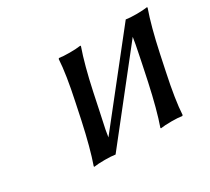

<svg xmlns="http://www.w3.org/2000/svg" viewBox="-94 -589 819 748"><g transform="rotate(-30 315.5 -215.0)"><path d="M203.1 -251Q227.5 -364.7 231 -430.2L233.9 -433.1Q251 -430.2 280.8 -430.2Q310.5 -430.2 330.1 -433.1L331.1 -430.2Q306.6 -360.8 283.2 -251L268.1 -179.2Q265.1 -164.1 259.8 -140.4Q254.4 -116.7 251.2 -99.9Q248 -83 246.1 -68.8L534.2 -433.1Q551.3 -430.2 581.1 -430.2Q610.4 -430.2 629.9 -433.1L630.9 -430.2Q606.4 -360.8 583 -251L567.9 -179.2Q543.5 -64.9 540 0L537.1 2.9Q518.6 0 490.2 0Q459 0 440.9 2.9L439.9 0Q463.4 -66.4 487.8 -179.2L502.9 -251Q505.9 -265.1 510.5 -288.3Q515.1 -311.5 518.6 -328.9Q522 -346.2 523.9 -360.8L236.8 2.9Q218.8 0 189.9 0Q159.2 0 141.1 2.9L140.1 0Q163.6 -66.4 188 -179.2Z"/></g></svg>

Font: Linear Smooth
Style: Italic
Weight: 400
Designer: Philipp H. Poll, Flanker
Foundry: Philipp H. Poll, reworked by Flanker
Version: Version 1.061 | FøM Fix